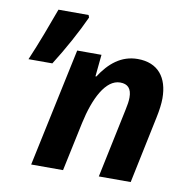

<svg xmlns="http://www.w3.org/2000/svg" viewBox="-80 -793 866 872"><g transform="rotate(10 353.0 -357.0)"><path d="M25 -469H135C182 -543 232 -634 263 -703L259 -714H120C95 -645 59 -548 25 -469ZM120 0H267L315 -226C340 -342 387 -437 454 -437C489 -437 507 -418 507 -377C507 -361 504 -341 499 -319L432 0H579L644 -311C651 -344 655 -375 655 -399C655 -495 608 -556 514 -556C438 -556 384 -510 342 -445H338L348 -546H236Z"/></g></svg>

Font: Noto Sans
Style: Bold Italic
Weight: 700
Italic angle: -12°
Designer: Monotype Design Team
Foundry: Monotype Imaging Inc.
Version: Version 2.013